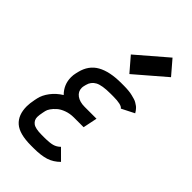

<svg xmlns="http://www.w3.org/2000/svg" viewBox="-241 -847 932 932"><g transform="rotate(45 225.0 -381.0)"><path d="M264.2 -570.8 202.1 -643.1 356 -775.4 418 -703.1ZM353.5 -422.9Q343.3 -439 285.6 -439H267.1Q208.5 -439 183.8 -425.5Q159.2 -412.1 152.3 -384.3L149.4 -372.6Q147.9 -366.2 147.9 -359.9Q147.9 -335 168.7 -319.8Q189.5 -304.7 223.1 -304.7H304.7L289.6 -231.4H223.1Q195.8 -231.4 172.6 -222.9Q149.4 -214.4 135.3 -201.7Q121.1 -189 112.8 -176.8Q104.5 -164.6 102.5 -154.8L99.6 -141.1Q95.2 -120.1 95.2 -107.4Q95.2 -86.4 111.6 -73.7Q127.9 -61 171.9 -61H190.4Q226.1 -61 245.1 -66.2Q264.2 -71.3 279.3 -86.4L331.1 -34.7Q304.7 -8.3 272.5 2Q240.2 12.2 190.4 12.2H171.9Q91.8 12.2 57.1 -18.3Q22.5 -48.8 22.5 -107.9Q22.5 -128.4 28.3 -156.7L31.2 -170.4Q37.1 -198.2 58.1 -226.1Q79.1 -253.9 110.8 -273.4Q74.7 -309.6 74.7 -359.9Q74.7 -375.5 78.1 -389.2L81.1 -401.9Q95.2 -460 141.6 -486.1Q188 -512.2 267.1 -512.2H285.6Q302.7 -512.2 317.9 -510.7Q333 -509.3 344.5 -506.3Q356 -503.4 365.2 -500.7Q374.5 -498 382.1 -493.2Q389.6 -488.3 394.5 -485.1Q399.4 -481.9 404.3 -476.3Q409.2 -470.7 410.9 -468.5Q412.6 -466.3 416 -460.9L418.9 -456.1Z"/></g></svg>

Font: Anka/Coder Narrow
Style: Italic
Weight: 400
Width: 3
Italic angle: -12°
Monospace: yes
Version: Version 001.100